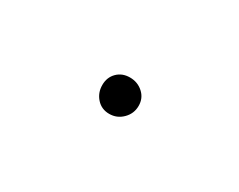

<svg xmlns="http://www.w3.org/2000/svg" viewBox="-27 -402 188 151"><g transform="rotate(30 67.5 -326.5)"><path d="M84 -327Q84 -320 79 -315Q74 -310 67 -310Q60 -310 55.5 -315Q51 -320 51 -327Q51 -334 55.5 -338.5Q60 -343 67 -343Q74 -343 79 -338.5Q84 -334 84 -327Z"/></g></svg>

Font: Fira Sans Compressed Hair
Style: Regular
Weight: 100
Width: 1
Designer: bBox Type GmbH & Carrois Corporate GbR & Edenspiekermann AG
Foundry: bBox Type GmbH & Carrois Corporate GbR & Edenspiekermann AG
Version: Version 4.301